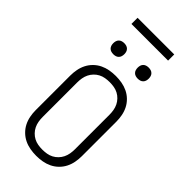

<svg xmlns="http://www.w3.org/2000/svg" viewBox="-339 -1194 1278 1278"><g transform="rotate(45 300.0 -555.5)"><path d="M300 8Q271 8 242.5 3Q214 -2 188 -14.5Q162 -27 141 -47.5Q120 -68 107 -93.5Q94 -119 88.5 -147.5Q83 -176 83 -205V-530Q83 -559 88.5 -587.5Q94 -616 107 -641.5Q120 -667 141 -687.5Q162 -708 188 -720.5Q214 -733 242.5 -738Q271 -743 300 -743Q329 -743 357.5 -738Q386 -733 412 -720.5Q438 -708 459 -687.5Q480 -667 493 -641.5Q506 -616 511.5 -587.5Q517 -559 517 -530V-205Q517 -176 511.5 -147.5Q506 -119 493 -93.5Q480 -68 459 -47.5Q438 -27 412 -14.5Q386 -2 357.5 3Q329 8 300 8ZM300 -50Q321 -50 341.5 -53.5Q362 -57 380 -66.5Q398 -76 412.5 -91Q427 -106 436 -124.5Q445 -143 448.5 -163.5Q452 -184 452 -205V-530Q452 -551 448.5 -571.5Q445 -592 436 -610.5Q427 -629 412.5 -644Q398 -659 380 -668.5Q362 -678 341.5 -681.5Q321 -685 300 -685Q279 -685 258.5 -681.5Q238 -678 220 -668.5Q202 -659 187.5 -644Q173 -629 164 -610.5Q155 -592 151.5 -571.5Q148 -551 148 -530V-205Q148 -184 151.5 -163.5Q155 -143 164 -124.5Q173 -106 187.5 -91Q202 -76 220 -66.5Q238 -57 258.5 -53.5Q279 -50 300 -50ZM415 -833Q404 -833 394 -836Q384 -839 376.5 -846.5Q369 -854 366 -864Q363 -874 363 -885Q363 -896 366 -906Q369 -916 376.5 -923.5Q384 -931 394 -934Q404 -937 415 -937Q426 -937 436 -934Q446 -931 453.5 -923.5Q461 -916 464 -906Q467 -896 467 -885Q467 -874 464 -864Q461 -854 453.5 -846.5Q446 -839 436 -836Q426 -833 415 -833ZM185 -833Q174 -833 164 -836Q154 -839 146.5 -846.5Q139 -854 136 -864Q133 -874 133 -885Q133 -896 136 -906Q139 -916 146.5 -923.5Q154 -931 164 -934Q174 -937 185 -937Q196 -937 206 -934Q216 -931 223.5 -923.5Q231 -916 234 -906Q237 -896 237 -885Q237 -874 234 -864Q231 -854 223.5 -846.5Q216 -839 206 -836Q196 -833 185 -833ZM128 -1061V-1119H473V-1061Z"/></g></svg>

Font: Iosevka Aile Light
Style: Regular
Weight: 300
Designer: Belleve Invis
Foundry: Belleve Invis
Version: Version 27.3.5; ttfautohint (v1.8.4)